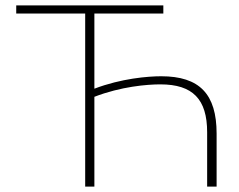

<svg xmlns="http://www.w3.org/2000/svg" viewBox="-20 -690 884 710"><path d="M584 -670H40V-640H295V0H329V-332C427 -370 524 -378 573 -378C693 -378 746 -323 746 -201V0H781V-196C781 -342 718 -408 576 -408C528 -408 428 -400 329 -362V-640H584Z"/></svg>

Font: LT Wave Text Thin
Style: Regular
Weight: 100
Designer: Daniel Lyons
Version: Version 2.5 (Glyphs App)